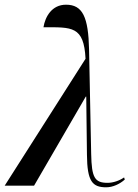

<svg xmlns="http://www.w3.org/2000/svg" viewBox="-56 -790 587 817"><path d="M-36 0H89L309 -379H311L314 -131C315 -18 337 7 396 7C424 7 454 -7 475 -26L472 -35C452 -21 425 -12 402 -12C347 -12 334 -34 332 -134L323 -579C320 -717 296 -770 225 -770C164 -770 136 -718 129 -674C250 -674 301 -680 308 -540Z"/></svg>

Font: Noto Serif Display ExtraCondensed Medium
Style: Italic
Weight: 500
Width: 2
Italic angle: -12°
Designer: Monotype Design Team
Foundry: Monotype Imaging Inc.
Version: Version 2.009